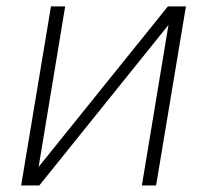

<svg xmlns="http://www.w3.org/2000/svg" viewBox="-20 -565 626 585"><path d="M97.7 -56.5 491.5 -545.5H546.5L455.6 0H412.3L493.3 -489L99.8 0H44.4L135.3 -545.5H178.6Z"/></svg>

Font: Inter UI Extra Light
Style: Italic
Weight: 200
Italic angle: -9.39999°
Designer: Rasmus Andersson
Foundry: rsms
Version: 3.2;8d6f07862